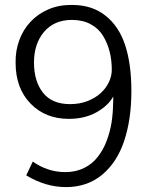

<svg xmlns="http://www.w3.org/2000/svg" viewBox="-20 -744 629 775"><path d="M262.7 -323.7Q302.2 -323.7 333.7 -336.2Q365.2 -348.6 386.7 -368.4Q408.2 -388.2 419.7 -412.8Q431.2 -437.5 431.2 -461.9Q431.2 -542 395.5 -600.1Q377.4 -629.4 345.5 -646.5Q313.5 -663.6 270.5 -663.6Q198.7 -663.6 157.7 -615.2Q117.2 -567.4 117.2 -491.2Q117.2 -416.5 153.3 -370.1Q189.5 -323.7 262.7 -323.7ZM246.6 11.2Q164.1 11.2 85.9 -36.1L112.3 -91.8Q172.9 -49.3 243.7 -49.3Q286.6 -49.3 320.1 -66.2Q353.5 -83 374.5 -110.8Q385.3 -124.5 394.3 -140.4Q403.3 -156.2 410.2 -174.8Q424.3 -211.9 430.2 -249Q436 -286.1 436.5 -325.7Q437 -329.6 437 -336.7Q437 -343.8 437 -354.5Q417.5 -317.9 369.1 -290.5Q321.3 -264.2 257.8 -264.2Q163.1 -264.2 103 -326.2Q43 -388.2 43 -490.2Q42 -539.1 57.9 -582Q73.7 -625 103.8 -656.7Q133.8 -688.5 176 -706.5Q218.3 -724.6 270 -724.1Q351.6 -724.1 405.3 -681.2Q460 -638.2 485.1 -562Q510.3 -485.8 510.3 -377Q510.3 -261.2 481 -174.8Q452.6 -88.9 392.1 -38.6Q332 11.2 246.6 11.2Z"/></svg>

Font: Ride Light
Style: Regular
Weight: 300
Version: Version 3.000